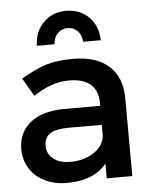

<svg xmlns="http://www.w3.org/2000/svg" viewBox="-53 -794 674 844"><g transform="rotate(-5 283.5 -372.0)"><path d="M384 0H497L496 -349C495 -408 476 -454 439 -487C402 -520 349 -536 281 -536C234 -536 194 -531 162 -521C129 -510 93 -493 52 -469L99 -389C152 -425 205 -443 256 -443C297 -443 329 -434 351 -415C372 -396 383 -370 383 -336V-320H222C159 -319 109 -305 74 -276C39 -247 21 -209 21 -160C21 -129 29 -101 44 -76C59 -51 81 -31 110 -17C138 -2 171 5 208 5C287 5 346 -18 384 -65ZM336 -115C307 -96 273 -86 232 -86C200 -86 175 -93 157 -108C138 -122 129 -141 129 -165C129 -190 138 -209 156 -220C173 -231 201 -236 239 -236H383V-187C380 -158 364 -134 336 -115ZM129 -607H207C208 -626 214 -642 226 -655C238 -667 253 -673 270 -673C287 -673 302 -667 314 -655C326 -642 332 -626 333 -607H411C410 -650 396 -684 370 -710C343 -736 310 -749 270 -749C230 -749 197 -736 171 -710C144 -684 130 -650 129 -607Z"/></g></svg>

Font: Argentum Sans
Style: Regular
Weight: 400
Designer: Julieta Ulanovsky
Foundry: Julieta Ulanovsky
Version: Version 5.001;March 29, 2019;FontCreator 11.5.0.2425 64-bit